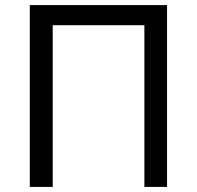

<svg xmlns="http://www.w3.org/2000/svg" viewBox="-20 -734 773 754"><path d="M97 0V-714H636V0H547V-635H187V0Z"/></svg>

Font: Noto Sans Ambassadori
Style: Regular
Weight: 400
Designer: Monotype Design Team
Foundry: Monotype Imaging Inc.
Version: Version 2.013